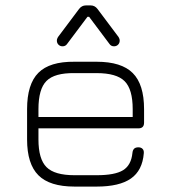

<svg xmlns="http://www.w3.org/2000/svg" viewBox="-20 -689 632 709"><path d="M122 -215V-174Q122 -101.5 151.8 -71.8Q181.5 -42 255 -42H337Q404.5 -42 434.5 -60.5Q464.5 -79 469 -124Q470 -134.5 475.2 -139.8Q480.5 -145 491 -145Q501 -145 506.5 -139.2Q512 -133.5 511 -123Q506 -59.5 463.5 -29.8Q421 0 337 0H255Q163.5 0 121.8 -41.8Q80 -83.5 80 -174V-286Q80 -378.5 121.8 -420.2Q163.5 -462 255 -461H337Q428.5 -461 470.2 -419.2Q512 -377.5 512 -286V-236Q512 -215 491 -215ZM255 -419Q181.5 -420 151.8 -390.2Q122 -360.5 122 -286V-257H470V-286Q470 -359.5 440.2 -389.2Q410.5 -419 337 -419ZM211 -518Q202 -518 196 -524Q190 -530 190 -539Q190 -543 191.2 -546Q192.5 -549 194 -552L272 -656Q282 -669 297 -669H315Q330 -669 340 -656L418 -552Q419.5 -549 420.8 -546Q422 -543 422 -539Q422 -530 416 -524Q410 -518 401 -518Q390 -518 384 -527L309 -627H303L228 -527Q222 -518 211 -518Z"/></svg>

Font: Jura Light Light
Style: Regular
Weight: 300
Version: Version 5.106